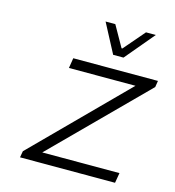

<svg xmlns="http://www.w3.org/2000/svg" viewBox="-107 -804 813 894"><g transform="rotate(15 300.0 -357.0)"><path d="M366.2 -573.2 292 -713.9H338.9L396 -612.8H399.9L486.8 -713.9H534.2L416 -573.2ZM70.8 0 76.2 -30.8 503.9 -460.9H183.1L190.9 -509.8H599.1L594.2 -479L165 -48.8H537.1L528.8 0Z"/></g></svg>

Font: Office Code Pro Light Italic
Style: Regular
Weight: 300
Italic angle: -9°
Designer: Nathan Rutzky & Paul D. Hunt
Foundry: Adobe Systems Incorporated
Version: Version 1.004;PS 001.004;hotconv 1.0.70;makeotf.lib2.5.58329